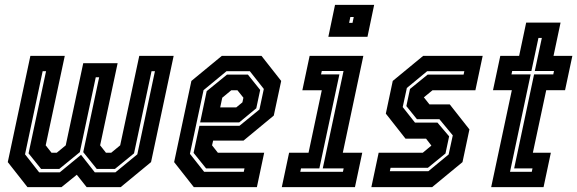

<svg xmlns="http://www.w3.org/2000/svg" viewBox="-20 -770 2375 790"><path d="M105 -540H246.5L168 -172L192 -141.5H213.5L250.5 -172L322.5 -510H464L392 -172L416 -141.5H437.5L474.5 -172L553 -540H694.5L601.5 -103L476.5 0H336.5L296 -51L233 0H93L12 -103ZM155.5 -477 83 -135 141 -61H226L313.5 -133L370 -61H455L545 -135L617.5 -477H603.5L531.5 -139L453 -75H378L322.5 -144L388 -452H374L308.5 -144L224 -75H149L97.5 -139L169.5 -477Z M1056 -540 1137 -437 1106.5 -294.5 982 -191.5H857L852.5 -172L876.5 -141.5H1067L1037 0H777.5L696.5 -103L767.5 -437L892.5 -540ZM1008 -477H912L817.5 -399L761.5 -137L820 -63H983L986 -77H828L776.5 -141L800.5 -252.5H965.5L1047.5 -319.5L1065.5 -404ZM1000 -463 1050.5 -400 1034.5 -324.5 964.5 -266.5H803.5L830.5 -395L914 -463ZM957 -398.5H931.5L894.5 -368L886 -328H952L977.5 -349L981.5 -368Z M1331 -618.5 1358.5 -750H1519.5L1492 -618.5ZM1416.5 -676H1430.5L1435.5 -700H1421.5ZM1139.5 0 1169.5 -141.5H1249.5L1304 -398.5H1224L1254 -540H1475L1390.5 -141.5H1470.5L1440.5 0ZM1215.5 -63H1391L1394 -77H1308L1393.5 -478H1304L1301 -464H1376.5L1294 -77H1218.5Z M1508 0 1538 -141.5H1719.5L1755 -171L1733 -199.5H1648.5L1567.5 -302.5L1596 -437L1721 -540H1966L1936 -398.5H1759.5L1724 -369.5L1747 -340.5H1830.5L1911.5 -237.5L1883 -103L1758 0ZM1584 -65.5H1742.5L1826 -134.5L1843 -213L1788 -279.5H1695.5L1652 -333.5L1667 -404L1739.5 -463H1887.5L1890.5 -477H1737.5L1654 -408L1637 -329.5L1687.5 -265.5H1780L1828 -209L1813 -138.5L1740.5 -79.5H1587Z M2001 0 2086 -399H2008.5L2038.5 -540H2116L2145 -677H2286.5L2257.5 -540H2335L2305 -399H2227.5L2172.5 -141.5H2246.5L2216.5 0ZM2078.5 -63H2168L2171 -77H2095.5L2177.5 -464H2256.5L2259.5 -478H2180.5L2209.5 -614H2195.5L2166.5 -478H2087.5L2084.5 -464H2163.5Z"/></svg>

Font: Tourney Condensed Regular
Style: Bold Italic
Weight: 700
Width: 3
Italic angle: -12°
Designer: Tyler Finck
Foundry: Etcetera Type Co
Version: Version 1.010; ttfautohint (v1.8.3)